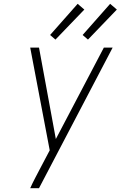

<svg xmlns="http://www.w3.org/2000/svg" viewBox="-20 -984 631 1004"><path d="M138 0H184L569 -735H523L272 -257L184 -735H138L240 -198L192 -107Q178 -80 164 -53.5Q150 -27 138 0ZM440 -777 591 -934 556 -964 412 -801ZM270 -777 421 -934 386 -964 242 -801Z"/></svg>

Font: Iosevka Sparkle Extralight
Style: Italic
Weight: 200
Italic angle: -9°
Designer: Belleve Invis
Foundry: Belleve Invis
Version: Version 4.5.0; ttfautohint (v1.8.3)